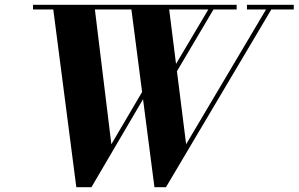

<svg xmlns="http://www.w3.org/2000/svg" viewBox="-20 -770 1244 800"><path d="M623.5 10 525 -750H682.5L755.5 -169L1100 -750H1122L671.5 10ZM298 10 199.5 -750H373L444 -169L607.5 -447H629L361 10ZM117.5 -730.5V-750H966V-730.5ZM662 -417 859.5 -750H881L684 -417ZM1009 -730.5V-750H1204V-730.5Z"/></svg>

Font: Bodoni Moda 11pt
Style: Bold Italic
Weight: 700
Italic angle: -13°
Designer: Owen Earl
Foundry: indestructible type
Version: Version 2.004